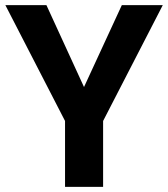

<svg xmlns="http://www.w3.org/2000/svg" viewBox="-20 -731 658 751"><path d="M308.6 -390.6 456.5 -710.9H616.7L383.3 -257.8V0H234.4V-257.8L1 -710.9H161.6Z"/></svg>

Font: RobotoInd
Style: Bold
Weight: 700
Designer: Google
Version: Version 2.001150; 2014